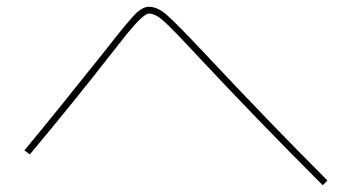

<svg xmlns="http://www.w3.org/2000/svg" viewBox="-20 -630 1040 567"><path d="M290 -480Q354 -562 377 -586Q400 -610 420 -610Q445 -610 472.5 -586Q500 -562 583 -474Q773 -271 947 -97L933 -83Q743 -273 568 -460Q491 -543 465 -566.5Q439 -590 420 -590Q404 -590 355 -530Q343 -515 306 -468Q193 -323 68 -174L52 -186Q142 -294 290 -480Z"/></svg>

Font: Mplus 1p Thin
Style: Regular
Weight: 250
Version: Version 1.061